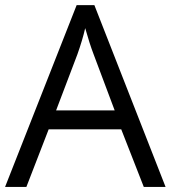

<svg xmlns="http://www.w3.org/2000/svg" viewBox="-20 -737 673 757"><path d="M546.9 0 458 -227.1H171.9L84 0H0L282.2 -716.8H352.1L632.8 0ZM432.1 -301.8 349.1 -522.9Q333 -564.9 315.9 -626Q305.2 -579.1 285.2 -522.9L201.2 -301.8Z"/></svg>

Font: f0_25643 
Style: Regular
Weight: 400
Foundry: Ascender Corporation
Version: Version 1.10